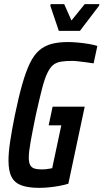

<svg xmlns="http://www.w3.org/2000/svg" viewBox="-20 -899 500 927"><path d="M170 8Q118 8 85 -3.5Q52 -15 36.5 -43.5Q21 -72 21 -124Q21 -162 29 -216Q37 -270 52 -344Q70 -431 87.5 -492.5Q105 -554 124.5 -594Q144 -634 169.5 -656Q195 -678 229 -687Q263 -696 308 -696Q331 -696 357 -693.5Q383 -691 407.5 -687Q432 -683 450 -677L432 -593Q414 -596 394 -598.5Q374 -601 357 -603Q340 -605 329 -605Q298 -605 275.5 -601.5Q253 -598 237.5 -586Q222 -574 208.5 -546Q195 -518 182.5 -469Q170 -420 153 -344Q137 -266 128 -216Q119 -166 119 -138Q119 -115 125.5 -102.5Q132 -90 146 -85.5Q160 -81 182 -81Q192 -81 201 -82Q210 -83 218.5 -84.5Q227 -86 232 -87L276 -294H215L234 -384H389L310 -12Q291 -6 266.5 -1.5Q242 3 217 5.5Q192 8 170 8ZM264 -750 223 -871 225 -879H290L325 -800L389 -879H460L458 -871L366 -750Z"/></svg>

Font: Saira ExtraCondensed SemiBold
Style: Italic
Weight: 600
Width: 2
Italic angle: -12°
Designer: Hector Gatti with collaboration of the Omnibus-Type team
Foundry: Omnibus-Type
Version: Version 1.101